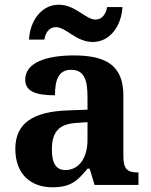

<svg xmlns="http://www.w3.org/2000/svg" viewBox="-20 -784 640 814"><path d="M374 -606C445 -606 495 -673 499 -754H434C430 -727 414 -701 385 -701C343 -701 300 -764 229 -764C157 -764 107 -697 103 -616H168C172 -643 187 -669 217 -669C260 -669 302 -606 374 -606ZM202 10C278 10 307 -15 351 -69H360L381 0H567V-53H563C518 -53 503 -69 503 -124V-379C503 -504 433 -549 293 -549C180 -549 87 -520 87 -447C87 -398 128 -380 213 -380C213 -448 230 -488 281 -488C336 -488 351 -447 351 -374V-319L269 -316C119 -311 45 -261 45 -153C45 -42 114 10 202 10ZM257 -63C218 -63 200 -92 200 -149C200 -221 226 -259 306 -263L351 -266V-191C351 -113 314 -63 257 -63Z"/></svg>

Font: Noto Serif Malayalam
Style: Bold
Weight: 700
Designer: Indian type Foundry, Jelle Bosma, Monotype Design Team
Foundry: Monotype Imaging Inc.
Version: Version 2.104